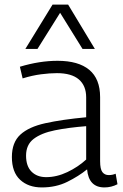

<svg xmlns="http://www.w3.org/2000/svg" viewBox="-20 -810 538 840"><path d="M32 -123Q32 -187 69 -221Q106 -255 178.5 -271Q251 -287 357 -297V-384Q357 -435 325 -462.5Q293 -490 229 -490Q198 -490 159.5 -485Q121 -480 79 -467L67 -518Q153 -544 232 -544Q323 -544 370.5 -504.5Q418 -465 418 -385V-105Q418 -70 428 -57Q438 -44 456 -44Q472 -44 486 -50L494 -4Q467 10 437 10Q368 10 361 -69Q324 -39 274.5 -14.5Q225 10 163 10Q104 10 68 -23.5Q32 -57 32 -123ZM94 -129Q94 -83 118 -59Q142 -35 182 -35Q228 -35 274.5 -57Q321 -79 357 -112V-258Q280 -252 220.5 -240Q161 -228 127.5 -202.5Q94 -177 94 -129ZM91 -596 210 -790H278L395 -596H341L243 -754L144 -596Z"/></svg>

Font: Georama Light
Style: Regular
Weight: 300
Designer: Jean-Baptiste Levee
Foundry: Production Type
Version: Version 1.000